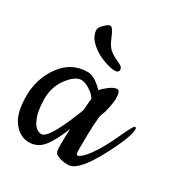

<svg xmlns="http://www.w3.org/2000/svg" viewBox="-139 -660 721 765"><g transform="rotate(30 221.5 -277.5)"><path d="M281 5Q242 5 222 -11Q215 -18 215 -46.5Q215 -75 217 -123Q191 -58 165.5 -26.5Q140 5 100 5Q60 5 30 -32.5Q0 -70 0 -150.5Q0 -231 45.5 -293Q91 -355 165 -355Q197 -355 237 -313Q245 -324 265.5 -339.5Q286 -355 300.5 -355Q315 -355 315 -317Q315 -307 309.5 -278Q304 -249 297 -236Q288 -213 288 -73Q288 -46 294 -46Q311 -47 341 -88.5Q371 -130 400.5 -195Q430 -260 436.5 -260Q443 -260 443 -252Q443 -224 414 -163Q335 5 281 5ZM159 -315Q131 -315 99.5 -273.5Q68 -232 68 -176Q68 -120 84.5 -84Q101 -48 128 -48Q161 -48 225 -213Q226 -221 227.5 -240.5Q229 -260 230 -270Q221 -286 198.5 -300.5Q176 -315 159 -315ZM249 -450 259 -445Q272 -438 272 -428Q272 -413 254.5 -413Q237 -413 209 -422.5Q181 -432 160 -446Q110 -480 110 -518Q110 -529 126 -544.5Q142 -560 149.5 -560Q157 -560 164 -548.5Q171 -537 178.5 -519Q186 -501 190 -495Q194 -489 197.5 -484.5Q201 -480 204 -477Q207 -474 212 -470.5Q217 -467 220 -465Q223 -463 229.5 -459.5Q236 -456 238.5 -455Q241 -454 249 -450Z"/></g></svg>

Font: Cookie
Style: Regular
Weight: 400
Designer: Ania Kruk
Foundry: Ania Kruk
Version: Version 1.004